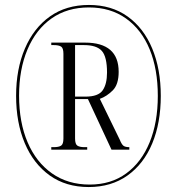

<svg xmlns="http://www.w3.org/2000/svg" viewBox="-20 -745 715 775"><path d="M338 10Q246 10 180.5 -37Q115 -84 80 -167Q45 -250 45 -358Q45 -466 80.5 -549Q116 -632 181.5 -678.5Q247 -725 339 -725Q430 -725 495 -678.5Q560 -632 594.5 -549Q629 -466 629 -358Q629 -249 594.5 -166Q560 -83 494.5 -36.5Q429 10 338 10ZM342 0Q428 0 489.5 -45Q551 -90 584 -170.5Q617 -251 617 -358Q617 -466 584 -546Q551 -626 488.5 -670.5Q426 -715 339 -715Q251 -715 188 -670.5Q125 -626 91 -545.5Q57 -465 57 -359Q57 -251 91.5 -170.5Q126 -90 190 -45Q254 0 342 0ZM187 -141V-151H197Q217 -151 226.5 -157Q236 -163 236 -186V-528Q236 -551 226.5 -557Q217 -563 197 -563H187V-573H323Q459 -573 459 -455Q459 -404 435 -380Q411 -356 383 -346L463 -182Q471 -162 478.5 -156.5Q486 -151 502 -151V-141H430L335 -345H283V-186Q283 -163 292.5 -157Q302 -151 321 -151H332V-141ZM325 -355Q377 -355 394.5 -380.5Q412 -406 412 -452Q412 -516 391 -539.5Q370 -563 319 -563H283V-355Z"/></svg>

Font: Noto Serif Display ExtraCondensed Medium
Style: Regular
Weight: 500
Width: 2
Designer: Monotype Design Team
Foundry: Monotype Imaging Inc.
Version: Version 2.009